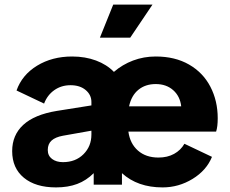

<svg xmlns="http://www.w3.org/2000/svg" viewBox="-20 -804 1001 836"><path d="M33 -146Q33 -216 81.5 -260.5Q130 -305 227 -321L378 -345V-360Q378 -391 353 -412Q328 -433 287 -433Q247 -433 216.5 -411.5Q186 -390 172 -353L52 -410Q76 -478 141.5 -518Q207 -558 294 -558Q351 -558 398 -540.5Q445 -523 476 -491Q513 -523 559.5 -540.5Q606 -558 658 -558Q742 -558 803 -523Q864 -488 896 -426.5Q928 -365 928 -289Q928 -252 921 -231H539Q546 -179 580.5 -148.5Q615 -118 670 -118Q709 -118 738 -134Q767 -150 783 -178L903 -121Q879 -62 818.5 -25Q758 12 688 12Q579 12 511 -50V0H388V-50Q356 -18 316 -3Q276 12 224 12Q135 12 84 -30Q33 -72 33 -146ZM254 -98Q309 -98 343.5 -132.5Q378 -167 378 -218V-235L254 -213Q221 -207 204.5 -192Q188 -177 188 -151Q188 -126 206.5 -112Q225 -98 254 -98ZM769 -341Q764 -385 734 -411.5Q704 -438 658 -438Q613 -438 582.5 -413Q552 -388 542 -341ZM473 -784H644L547 -640H415Z"/></svg>

Font: Eudoxus Sans ExtraBold
Style: Regular
Weight: 800
Designer: Stijn de Vries
Foundry: tokotype
Version: Version 2.005